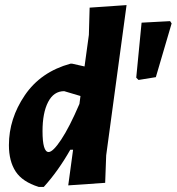

<svg xmlns="http://www.w3.org/2000/svg" viewBox="-20 -724 694 754"><path d="M263 -474 312 -463 329 -587 332 -694 477 -704 397 -114 393 -6 248 4 267 -136H256Q209 -53 152 10H132Q68 -10 41.5 -50.5Q15 -91 15 -154Q15 -258 77.5 -350Q140 -442 257 -474ZM648 -641 654 -632 592 -421 524 -410 515 -419 536 -635ZM147 -209Q147 -127 171 -127Q188 -127 220.5 -176Q253 -225 292 -316L296 -347L232 -366Q191 -366 169 -323.5Q147 -281 147 -209Z"/></svg>

Font: Alegreya Sans SC ExtraBold
Style: Italic
Weight: 800
Italic angle: -7°
Designer: Juan Pablo del Peral
Foundry: Huerta Tipografica
Version: Version 2.007